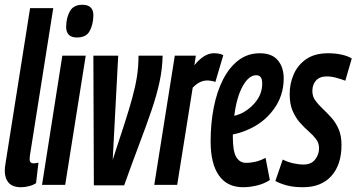

<svg xmlns="http://www.w3.org/2000/svg" viewBox="-20 -774 1493 804"><path d="M106 -740H203L108 -140Q106 -129 105 -121Q104 -113 104 -107Q104 -90 121 -90Q130 -90 141 -93L131 -7Q119 1 101.5 5.5Q84 10 68 10Q33 10 16.5 -8.5Q0 -27 0 -59Q0 -73 3 -89Z M325 -754Q372 -754 371 -708Q370 -671 355.5 -644Q341 -617 302 -617Q256 -617 257 -664Q258 -701 273 -727.5Q288 -754 325 -754ZM156 0 241 -541H339L253 0Z M500 2H373L371 -541H475L452 -105Q481 -193 501 -255Q521 -317 534 -364.5Q547 -412 553.5 -453.5Q560 -495 560 -541H661Q660 -486 648 -430.5Q636 -375 614.5 -312Q593 -249 564 -172.5Q535 -96 500 2Z M800 -541 794 -501Q835 -551 875 -551Q886 -551 895.5 -549.5Q905 -548 915 -543L882 -431Q873 -434 864 -435.5Q855 -437 848 -437Q833 -437 818.5 -430.5Q804 -424 787 -407L722 0H626L712 -541Z M1110 -20Q1085 -4 1055 3Q1025 10 998 10Q931 10 896.5 -39.5Q862 -89 862 -182Q862 -257 875 -323.5Q888 -390 914 -441Q940 -492 978.5 -521.5Q1017 -551 1068 -551Q1119 -551 1143.5 -521.5Q1168 -492 1168 -446Q1168 -373 1126 -316Q1084 -259 1018 -231Q987 -217 955 -211Q955 -206 955 -200Q955 -140 969.5 -116Q984 -92 1011 -92Q1029 -92 1049 -96.5Q1069 -101 1092 -113ZM1053 -459Q1022 -459 996.5 -413.5Q971 -368 961 -289Q982 -294 1000 -304Q1036 -325 1057 -356Q1078 -387 1078 -424Q1078 -444 1071 -451.5Q1064 -459 1053 -459Z M1133 -16 1164 -106Q1183 -96 1206.5 -90.5Q1230 -85 1251 -85Q1283 -85 1299.5 -106Q1316 -127 1316 -153Q1316 -175 1303.5 -191.5Q1291 -208 1272.5 -224Q1254 -240 1236 -260.5Q1218 -281 1205.5 -309.5Q1193 -338 1193 -380Q1193 -424 1210 -463Q1227 -502 1262.5 -526.5Q1298 -551 1354 -551Q1385 -551 1411.5 -545Q1438 -539 1453 -529L1426 -436Q1408 -443 1387.5 -448.5Q1367 -454 1348 -454Q1319 -454 1303.5 -437Q1288 -420 1288 -393Q1288 -370 1300.5 -353Q1313 -336 1331 -319Q1349 -302 1367.5 -281.5Q1386 -261 1398 -233.5Q1410 -206 1410 -167Q1410 -84 1367.5 -37Q1325 10 1249 10Q1211 10 1183.5 3Q1156 -4 1133 -16Z"/></svg>

Font: Georama ExtraCondensed SemiBold
Style: Italic
Weight: 600
Width: 2
Italic angle: -9°
Designer: Jean-Baptiste Levee
Foundry: Production Type
Version: Version 1.000